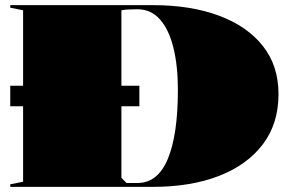

<svg xmlns="http://www.w3.org/2000/svg" viewBox="-20 -728 1135 748"><path d="M20 -394H523V-314H20ZM575 -708Q723 -708 833 -667Q943 -626 1004 -549Q1065 -472 1065 -361Q1065 -247 1004.5 -166.5Q944 -86 834 -43Q724 0 575 0H20V-10L70 -20V-688L20 -698V-708ZM515 -692Q495 -692 479 -691Q463 -690 453 -688V-35L473 -15H515Q595 -15 634 -109.5Q673 -204 673 -377Q673 -472 655.5 -542.5Q638 -613 603 -652.5Q568 -692 515 -692Z"/></svg>

Font: Kalnia SemiExpanded
Style: Bold
Weight: 700
Width: 6
Designer: Frida Medrano
Foundry: Frida Medrano
Version: Version 1.105